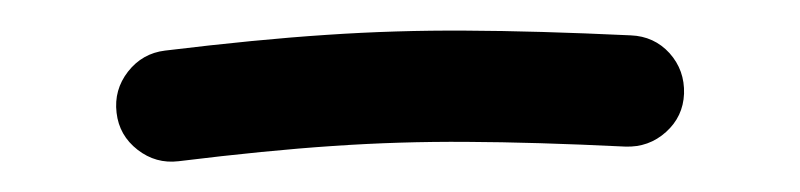

<svg xmlns="http://www.w3.org/2000/svg" viewBox="-20 -70 525 126"><path d="M56.5 4Q58.2 18.9 70.3 28.3Q82.3 37.6 97.2 35.8Q154.9 28.7 198.5 25.8Q242.1 22.8 286.3 23.1Q330.5 23.3 390.3 26.2Q405.8 26.8 417.1 16.6Q428.3 6.5 428.9 -8.5Q429.4 -23.9 419.4 -35.1Q409.3 -46.2 393.9 -46.8Q331.9 -49.7 285.8 -49.9Q239.6 -50.2 194 -47.1Q148.3 -44.1 88.3 -36.8Q73.4 -35 64 -23Q54.7 -11 56.5 4Z"/></svg>

Font: Mikhak VF
Style: Regular
Weight: 100
Designer: Amin Abedi
Version: Version 3.001